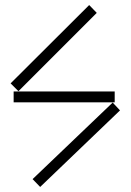

<svg xmlns="http://www.w3.org/2000/svg" viewBox="-20 -728 519 760"><path d="M22 -398 53 -367 363 -677 333 -708ZM34 -323H434V-366H34ZM109 -19 139 12 455 -291 426 -322Z"/></svg>

Font: Anthony
Style: Regular
Weight: 400
Designer: Sun Young Oh
Foundry: Velvetyne Type Foundry
Version: Version 1.000;hotconv 1.0.109;makeotfexe 2.5.65596